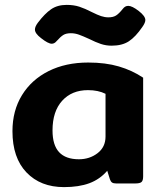

<svg xmlns="http://www.w3.org/2000/svg" viewBox="-20 -751 666 786"><path d="M344 -592Q320 -603 303.5 -609Q287 -615 270 -615Q251 -615 239.5 -608Q228 -601 212 -583Q203 -572 192 -572Q177 -572 148 -595Q123 -614 123 -630Q123 -642 135 -658Q163 -695 189 -713Q215 -731 253 -731Q282 -731 305 -723.5Q328 -716 357 -701Q379 -690 394 -685Q409 -680 424 -680Q443 -680 455 -687.5Q467 -695 483 -715Q492 -727 505 -727Q521 -727 548 -706Q575 -685 575 -669Q575 -658 563 -641Q535 -600 507.5 -582Q480 -564 437 -564Q414 -564 393 -571Q372 -578 344 -592ZM31 -214Q31 -298 70 -361.5Q109 -425 179 -460Q249 -495 341 -495Q412 -495 466.5 -479Q521 -463 566 -433V-29Q566 -12 559.5 -6Q553 0 534 0H455Q444 0 438.5 -4Q433 -8 430 -17L419 -52Q389 -17 346 -1Q303 15 242 15Q146 15 88.5 -45Q31 -105 31 -214ZM412 -192V-367Q382 -382 340 -382Q274 -382 234.5 -338.5Q195 -295 195 -217Q195 -157 222 -128Q249 -99 303 -99Q347 -99 379.5 -124Q412 -149 412 -192Z"/></svg>

Font: Mitr Medium
Style: Regular
Weight: 500
Designer: Thanarat Vachiruckul
Foundry: Cadson Demak
Version: Version 1.003